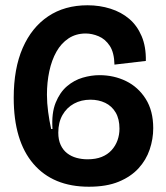

<svg xmlns="http://www.w3.org/2000/svg" viewBox="-20 -694 631 728"><path d="M317 14Q181 14 106.5 -73Q32 -160 32 -323Q32 -434 66 -512Q100 -590 162.5 -632Q225 -674 312 -674Q358 -674 399 -661Q440 -648 470 -622.5Q500 -597 517 -557Q534 -517 533 -463L414 -449Q413 -495 396 -520.5Q379 -546 354 -556.5Q329 -567 305 -567Q268 -567 240 -548.5Q212 -530 194 -498Q176 -466 167 -424Q158 -382 158 -335Q158 -304 162.5 -270Q167 -236 174 -205H179Q175 -265 191 -304.5Q207 -344 234 -367Q261 -390 293.5 -399.5Q326 -409 357 -409Q412 -409 458 -386.5Q504 -364 532.5 -319Q561 -274 561 -208Q561 -167 547.5 -127Q534 -87 505 -55.5Q476 -24 430 -5Q384 14 317 14ZM312 -90Q343 -90 365.5 -99Q388 -108 403 -124.5Q418 -141 425.5 -162Q433 -183 433 -206Q433 -243 418.5 -267.5Q404 -292 379 -304Q354 -316 323 -316Q288 -316 260.5 -301Q233 -286 217 -258Q201 -230 201 -191Q201 -164 210 -144.5Q219 -125 234.5 -113Q250 -101 270 -95.5Q290 -90 312 -90Z"/></svg>

Font: Bricolage Grotesque 96pt ExtraBold 96pt SemiBold
Style: Regular
Weight: 600
Version: Version 1.001;gftools[0.9.33.dev8+g029e19f]